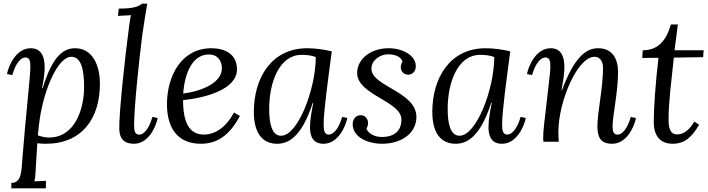

<svg xmlns="http://www.w3.org/2000/svg" viewBox="-20 -775 3874 1050"><path d="M210 -292.5C224.1 -363.8 252 -511.2 147.9 -511.2C68.4 -511.2 27.3 -417 18.1 -370.1L47.4 -364.3C66.9 -435.1 97.2 -460.9 119.1 -460.9C145 -460.9 146 -434.1 146 -408.2C146 -356.9 121.1 -145 103 85C97.2 163.1 98.1 225.1 42 225.1V254.9H231V213.9L168 216.8C174.3 193.8 174.3 161.1 176.3 133.8L184.1 8.3C199.2 10.3 214.4 11.2 231 11.2C424.3 11.2 526.4 -122.6 526.4 -317.4C526.4 -422.4 482.9 -511.2 391.1 -511.2C332 -511.2 268.1 -475.6 213.4 -292.5ZM370.1 -464.4C425.3 -464.4 439.9 -390.6 439.9 -299.3C439.9 -177.7 389.2 -22.9 248 -22.9C226.1 -22.9 208 -27.8 187 -34.7C189.9 -69.8 193.4 -100.1 198.2 -129.9C223.1 -292 297.4 -464.4 370.1 -464.4Z M756.3 -754.9C740.2 -741.2 717.3 -728 629.4 -728L625 -688L696.3 -691.9C693.4 -678.2 692.4 -673.8 687 -638.2C663.1 -461.9 630.4 -154.3 632.3 -70.3C633.3 -16.6 658.2 11.2 712.4 11.2C792.5 11.2 833 -82.5 842.3 -129.4L813.5 -135.7C793.5 -64.5 763.2 -38.6 741.2 -38.6C715.3 -38.6 713.4 -65.4 713.4 -91.3C713.4 -187.5 740.2 -443.8 758.3 -585C764.2 -629.9 777.3 -705.1 785.2 -754.9Z M1259.3 -159.7C1215.3 -75.7 1153.3 -39.1 1095.2 -39.1C1016.6 -39.1 981.4 -103 981 -227.1C1105.5 -240.7 1275.9 -285.6 1275.9 -396C1275.9 -481.4 1207 -511.2 1136.2 -511.2C972.2 -511.2 893.1 -359.9 893.1 -205.1C893.1 -75.2 951.2 11.2 1078.1 11.2C1168.9 11.2 1236.3 -36.1 1292 -141.1ZM1122.1 -477.1C1169.9 -477.1 1193.4 -443.4 1193.4 -400.9C1193.4 -323.7 1086.9 -277.3 981.9 -263.2C989.3 -370.6 1030.3 -477.1 1122.1 -477.1Z M1693.4 -212.9C1683.1 -163.1 1675.3 -116.7 1675.3 -79.1C1675.3 -24.9 1695.3 11.2 1749 11.2C1829.1 11.2 1870.1 -83 1879.4 -129.9L1851.1 -135.7C1831.1 -64.9 1800.3 -39.1 1778.3 -39.1C1749 -39.1 1750 -71.8 1750 -99.1C1750 -164.1 1773.4 -335 1794.4 -494.1C1751 -504.9 1700.2 -511.2 1660.2 -511.2C1465.3 -511.2 1368.2 -350.1 1368.2 -163.1C1368.2 -37.1 1423.3 11.2 1495.1 11.2C1550.3 11.2 1627 -16.1 1690.4 -212.9ZM1629.4 -475.1C1660.2 -475.1 1687 -471.2 1707 -462.9C1706.1 -284.2 1608.4 -32.7 1517.1 -32.7C1468.3 -32.7 1452.1 -94.7 1452.1 -179.7C1452.1 -326.7 1508.3 -475.1 1629.4 -475.1Z M2106 -511.2C2002.9 -511.2 1933.1 -449.2 1933.1 -376C1933.1 -254.9 2175.3 -222.7 2175.3 -121.1C2175.3 -61 2138.7 -25.9 2067.4 -25.9C2031.2 -25.9 1994.1 -43 1983.9 -71.8C1990.7 -82.5 1992.7 -92.8 1992.7 -102.5C1992.7 -124 1978.5 -145 1952.1 -145C1927.7 -145 1908.7 -125 1908.7 -95.7C1908.7 -26.9 1988.3 11.2 2069.3 11.2C2180.7 11.2 2257.3 -50.8 2257.3 -134.8C2257.3 -274.9 2011.2 -302.2 2011.2 -398.9C2011.2 -446.3 2059.1 -478 2103 -478C2147.9 -478 2173.8 -460.4 2181.2 -438.5C2174.3 -427.2 2171.9 -417 2171.9 -406.7C2171.9 -385.7 2188 -366.7 2211.9 -366.7C2235.8 -366.7 2253.9 -384.8 2253.9 -413.1C2253.9 -472.7 2181.2 -511.2 2106 -511.2Z M2669.4 -212.9C2659.2 -163.1 2651.4 -116.7 2651.4 -79.1C2651.4 -24.9 2671.4 11.2 2725.1 11.2C2805.2 11.2 2846.2 -83 2855.5 -129.9L2827.1 -135.7C2807.1 -64.9 2776.4 -39.1 2754.4 -39.1C2725.1 -39.1 2726.1 -71.8 2726.1 -99.1C2726.1 -164.1 2749.5 -335 2770.5 -494.1C2727.1 -504.9 2676.3 -511.2 2636.2 -511.2C2441.4 -511.2 2344.2 -350.1 2344.2 -163.1C2344.2 -37.1 2399.4 11.2 2471.2 11.2C2526.4 11.2 2603 -16.1 2666.5 -212.9ZM2605.5 -475.1C2636.2 -475.1 2663.1 -471.2 2683.1 -462.9C2682.1 -284.2 2584.5 -32.7 2493.2 -32.7C2444.3 -32.7 2428.2 -94.7 2428.2 -179.7C2428.2 -326.7 2484.4 -475.1 2605.5 -475.1Z M3050.8 -283.2C3064 -356 3097.7 -511.2 2991.7 -511.2C2912.1 -511.2 2871.1 -417 2861.8 -370.1L2889.6 -364.3C2909.7 -435.1 2940.9 -460.9 2962.9 -460.9C2985.8 -460.9 2989.7 -439.9 2989.7 -416C2989.7 -386.2 2988.8 -382.3 2970.7 -226.1C2956.1 -100.1 2950.7 -60.1 2950.7 -25.9C2950.7 -15.1 2950.7 -8.8 2951.7 0H3035.6C3034.7 -17.1 3033.7 -33.2 3033.7 -53.2C3033.7 -222.2 3138.7 -464.4 3231 -464.4C3270 -464.4 3277.8 -426.3 3277.8 -403.3C3277.8 -296.4 3247.1 -159.7 3247.1 -85.4C3247.1 -23.4 3264.6 11.2 3328.1 11.2C3407.7 11.2 3448.7 -82.5 3458 -129.4L3429.7 -135.7C3409.7 -64.5 3378.9 -38.6 3356.9 -38.6C3333 -38.6 3330.1 -60.5 3330.1 -85.4C3330.1 -142.6 3359.9 -270.5 3359.9 -381.3C3359.9 -450.7 3331.1 -511.2 3251 -511.2C3186 -511.2 3122.1 -465.3 3053.7 -283.2Z M3687 -641.1H3648.9C3623 -550.8 3577.1 -500 3495.1 -500L3492.2 -458L3581.1 -459C3564 -314.9 3555.2 -182.1 3555.2 -106.9C3555.2 -43.9 3581.1 11.2 3659.2 11.2C3723.1 11.2 3764.2 -24.9 3803.2 -92.8L3777.3 -109.9C3739.3 -45.9 3702.1 -40 3683.1 -40C3639.2 -40 3636.2 -87.9 3636.2 -127C3636.2 -215.8 3653.3 -348.1 3665 -460L3825.2 -462.4L3828.1 -500H3668.9Z"/></svg>

Font: Lora Italic
Style: Regular
Weight: 400
Italic angle: -3°
Designer: Olga Karpushina, Alexei Vanyashin
Foundry: Cyreal
Version: Version 1.011;PS 001.011;hotconv 1.0.70;makeotf.lib2.5.58329